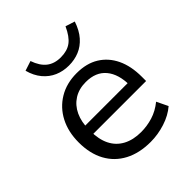

<svg xmlns="http://www.w3.org/2000/svg" viewBox="-198 -831 965 965"><g transform="rotate(-45 285.0 -348.5)"><path d="M316 9Q236 9 178 -21.5Q120 -52 89 -109Q58 -166 58 -245Q58 -320 87.5 -377Q117 -434 171 -466.5Q225 -499 297 -499Q367 -499 415.5 -469Q464 -439 490 -384.5Q516 -330 516 -254V-224H122V-282H460L443 -266Q443 -346 406 -390.5Q369 -435 298 -435Q249 -435 213.5 -412.5Q178 -390 159 -349.5Q140 -309 140 -254V-246Q140 -185 160.5 -144Q181 -103 221 -81.5Q261 -60 317 -60Q359 -60 400 -72.5Q441 -85 478 -115L507 -55Q471 -24 419.5 -7.5Q368 9 316 9ZM297 -553Q256 -553 221.5 -568Q187 -583 161.5 -613.5Q136 -644 124 -689L176 -706Q193 -657 222.5 -634Q252 -611 297 -611Q343 -611 372 -632.5Q401 -654 424 -705L474 -689Q458 -641 431.5 -611Q405 -581 371 -567Q337 -553 297 -553Z"/></g></svg>

Font: Nunito Sans 10pt
Style: Regular
Weight: 400
Designer: Vernon Adams
Foundry: Vernon Adams
Version: Version 3.101;gftools[0.9.27]